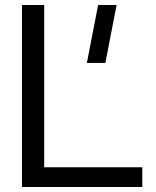

<svg xmlns="http://www.w3.org/2000/svg" viewBox="-20 -749 624 769"><path d="M328 -497 373 -729H447L402 -497ZM68 0V-729H157V-79H550V0Z"/></svg>

Font: Hubot Sans
Style: Regular
Weight: 400
Designer: Deni Anggara
Foundry: GitHub, Inc., Subsidiary of Microsoft Corporation
Version: Version 2.000